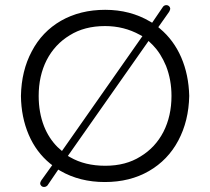

<svg xmlns="http://www.w3.org/2000/svg" viewBox="-20 -721 833 761"><path d="M258.3 -97.7 249 -103 568.8 -558.6Q580.6 -547.4 586.4 -541.5Q592.3 -535.6 599.9 -526.1Q607.4 -516.6 614.3 -505.9Q627.9 -484.4 638.2 -459.5Q659.7 -404.3 659.7 -340.8Q659.7 -261.2 627.9 -198.7Q595.7 -136.2 536.6 -100.6Q478.5 -64 397.5 -64Q316.4 -64 258.3 -97.7ZM396.5 -617.7Q471.2 -617.7 534.2 -583L544.4 -577.6L225.6 -122.6Q212.4 -134.3 208 -138.2Q173.3 -172.9 154.3 -221.2Q133.3 -275.4 133.3 -340.8Q133.3 -420.4 165 -482.9Q197.3 -545.4 256.3 -581.1Q314.5 -617.7 396.5 -617.7ZM154.8 20Q162.1 20 168 14.2L210.9 -48.8L219.2 -43.9Q295.9 0.5 395.5 0.5Q495.1 0.5 570.3 -43Q645.5 -86.4 686.8 -164.1Q728 -241.7 730 -340.8Q728 -424.8 698.2 -493.7Q668.5 -562 614.3 -607.4L607.4 -613.3L650.4 -674.3Q654.8 -682.6 654.8 -686.5Q654.3 -692.4 650.1 -696.5Q646 -700.7 639.6 -700.7Q631.8 -700.7 626.5 -694.8L583 -630.9L574.7 -635.7Q496.1 -682.1 397 -682.1Q297.9 -682.1 221.7 -638.7Q146.5 -595.2 106 -517.6Q64.9 -440.9 63 -340.8Q64 -256.8 93.8 -187Q123.5 -117.7 179.2 -72.3L187 -66.4L143.6 -5.9Q139.2 1 139.2 6.1Q139.2 11.2 143.6 15.6Q147.9 20 154.8 20Z"/></svg>

Font: YuPearl-ExtraLight
Style: ExtraLight
Weight: 200
Designer: Max Yao
Foundry: Max-Everyday
Version: Version 1.011; ttfautohint (v1.8.3)